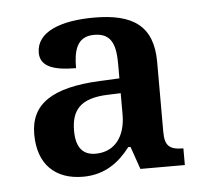

<svg xmlns="http://www.w3.org/2000/svg" viewBox="-36 -756 437 413"><g transform="rotate(-5 183.0 -549.5)"><path d="M128 -380C177 -380 208 -406 230 -435H235L252 -386H348V-422C318 -422 308 -431 308 -461V-612C308 -690 265 -719 181 -719C109 -719 56 -699 56 -654C56 -625 83 -614 133 -614C133 -651 140 -682 178 -682C217 -682 224 -654 224 -614V-584L181 -582C79 -577 31 -546 31 -480C31 -415 68 -380 128 -380ZM159 -427C135 -427 117 -440 117 -480C117 -524 136 -549 196 -551L224 -552V-506C224 -458 200 -427 159 -427Z"/></g></svg>

Font: Noto Serif Tamil SemiCondensed Medium
Style: Regular
Weight: 500
Width: 4
Designer: Indian Type Foundry, Tom Grace, and the Monotype Design Team
Foundry: Monotype Imaging Inc.
Version: Version 2.004